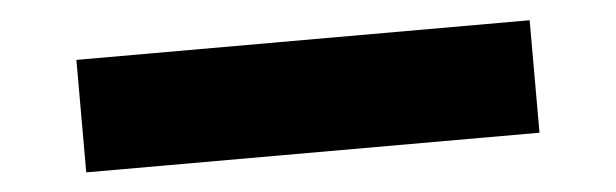

<svg xmlns="http://www.w3.org/2000/svg" viewBox="-27 -19 911 284"><g transform="rotate(-5 428.0 123.5)"><path d="M92 207V40H765V207Z"/></g></svg>

Font: Lexend Tera ExtraBold
Style: Regular
Weight: 800
Designer: Bonnie Shaver-Troup, Thomas Jockin
Foundry: Lexend
Version: Version 1.007